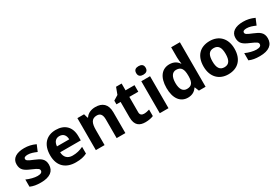

<svg xmlns="http://www.w3.org/2000/svg" viewBox="64 -1794 4106 2838"><g transform="rotate(-30 2116.5 -375.0)"><path d="M459 -162C459 -259 400 -294 307 -332C211 -371 193 -384 193 -410C193 -434 215 -446 259 -446C308 -446 354 -429 408 -406L453 -513C388 -543 329 -556 261 -556C130 -556 45 -505 45 -404C45 -311 91 -275 194 -232C300 -187 312 -173 312 -146C312 -118 289 -99 231 -99C179 -99 105 -118 46 -145V-22C101 1 150 10 226 10C380 10 459 -51 459 -162Z M800 -556C646 -556 542 -460 542 -269C542 -80 658 10 822 10C906 10 960 -2 1014 -29V-144C953 -115 899 -101 829 -101C745 -101 696 -152 693 -236H1045V-308C1045 -467 951 -556 800 -556ZM801 -450C871 -450 904 -401 905 -335H696C702 -414 743 -450 801 -450Z M1476 -556C1408 -556 1343 -532 1308 -476H1300L1280 -546H1166V0H1315V-257C1315 -373 1342 -437 1433 -437C1494 -437 1521 -397 1521 -319V0H1670V-356C1670 -496 1593 -556 1476 -556Z M2053 -109C2014 -109 1988 -129 1988 -171V-434H2141V-546H1988V-662H1893L1850 -547L1768 -497V-434H1839V-171C1839 -30 1912 10 2010 10C2066 10 2115 -1 2147 -15V-126C2116 -116 2086 -109 2053 -109Z M2332 -760C2287 -760 2251 -743 2251 -687C2251 -632 2287 -614 2332 -614C2376 -614 2413 -632 2413 -687C2413 -743 2376 -760 2332 -760ZM2406 -546H2257V0H2406Z M2735 10C2814 10 2861 -26 2890 -71H2896L2925 0H3039V-760H2890V-585C2890 -542 2897 -497 2901 -476H2896C2866 -521 2817 -556 2739 -556C2614 -556 2529 -459 2529 -272C2529 -87 2613 10 2735 10ZM2787 -109C2719 -109 2680 -163 2680 -270C2680 -377 2719 -435 2785 -435C2873 -435 2900 -377 2900 -271V-255C2898 -157 2869 -109 2787 -109Z M3691 -274C3691 -455 3581 -556 3428 -556C3263 -556 3162 -455 3162 -274C3162 -92 3272 10 3425 10C3589 10 3691 -92 3691 -274ZM3314 -274C3314 -382 3347 -436 3426 -436C3506 -436 3539 -382 3539 -274C3539 -166 3506 -110 3427 -110C3347 -110 3314 -166 3314 -274Z M4195 -162C4195 -259 4136 -294 4043 -332C3947 -371 3929 -384 3929 -410C3929 -434 3951 -446 3995 -446C4044 -446 4090 -429 4144 -406L4189 -513C4124 -543 4065 -556 3997 -556C3866 -556 3781 -505 3781 -404C3781 -311 3827 -275 3930 -232C4036 -187 4048 -173 4048 -146C4048 -118 4025 -99 3967 -99C3915 -99 3841 -118 3782 -145V-22C3837 1 3886 10 3962 10C4116 10 4195 -51 4195 -162Z"/></g></svg>

Font: Noto Sans Arabic UI
Style: Bold
Weight: 700
Designer: Monotype Design Team, Nadine Chahine and Nizar Qandah
Foundry: Monotype Imaging Inc.
Version: Version 2.010